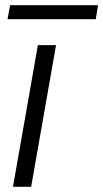

<svg xmlns="http://www.w3.org/2000/svg" viewBox="-20 -720 398 740"><path d="M30 0 126 -546H196L100 0ZM9 -646 19 -700H358L349 -646Z"/></svg>

Font: Poppins Light
Style: Italic
Weight: 300
Italic angle: -10°
Designer: Ninad Kale (Devanagari), Jonny Pinhorn (Latin)
Foundry: Indian Type Foundry
Version: Version 3.200;PS 1.000;hotconv 16.6.54;makeotf.lib2.5.65590